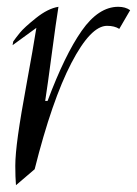

<svg xmlns="http://www.w3.org/2000/svg" viewBox="-20 -535 403 565"><path d="M328 -515Q349 -515 363 -505L331 -450Q317 -459 295 -459Q247 -459 190 -349.5Q133 -240 82 -37L27 10Q25 -14 25 -47Q25 -80 33 -137.5Q41 -195 59 -292.5Q77 -390 87 -453L17 -402L19 -413Q26 -423 38.5 -438.5Q51 -454 86 -482Q121 -510 152 -515Q145 -472 132.5 -377.5Q120 -283 113 -238H120Q171 -374 220.5 -444.5Q270 -515 328 -515Z"/></svg>

Font: Felipa
Style: Regular
Weight: 400
Designer: Javier Alcaraz
Foundry: Fontstage
Version: Version 1.001